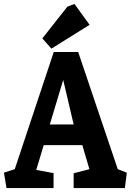

<svg xmlns="http://www.w3.org/2000/svg" viewBox="-25 -955 666 975"><path d="M8 0 -5 -78 50 -96 248 -691H372L573 -96L619 -78L609 0H349V-75L429 -96L393 -218H197L159 -92L247 -76V0ZM228 -323H349L296 -549ZM236 -708 190 -760 317 -921 353 -935 430 -829Z"/></svg>

Font: Kreon
Style: Bold
Weight: 700
Designer: Julia Petretta
Foundry: Julia Petretta and Eli Heuer
Version: Version 2.002